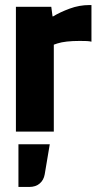

<svg xmlns="http://www.w3.org/2000/svg" viewBox="-20 -521 395 760"><path d="M43 0V-494H183L193 -418V0ZM165 -333V-456H190Q218 -473 256 -487Q294 -501 334 -501Q336 -501 338 -501Q340 -501 342 -501V-356Q334 -358 323.5 -358.5Q313 -359 296 -359Q238 -359 207 -349Q176 -339 165 -333ZM157 169Q153 192 137 205.5Q121 219 96 219H53V50H177Z"/></svg>

Font: Blinker
Style: Regular
Weight: 400
Designer: Juergen Huber
Foundry: supertype
Version: 1.017